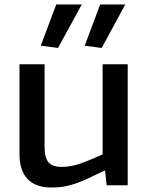

<svg xmlns="http://www.w3.org/2000/svg" viewBox="-20 -827 661 857"><path d="M358 -623 427 -807H539L434 -613ZM162 -623 231 -807H345L239 -613ZM210 10Q139 10 103 -28Q67 -66 67 -139V-540H179V-173Q179 -123 196.5 -102.5Q214 -82 256 -82Q299 -82 346 -99.5Q393 -117 438 -138V-540H550V0H456L449 -65H445Q404 -45 374 -31Q344 -17 318 -8Q292 1 266.5 5.5Q241 10 210 10Z"/></svg>

Font: EncodeSans
Style: Medium
Weight: 500
Designer: Pablo Impallari, Andres Torresi
Foundry: Pablo Impallari, Andres Torresi
Version: Version 1.000; ttfautohint (v1.4.1)